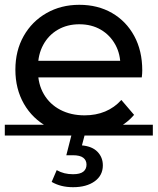

<svg xmlns="http://www.w3.org/2000/svg" viewBox="-22 -555 656 799"><path d="M327 9Q242 9 177.5 -26Q113 -61 77.5 -123Q42 -185 42 -265Q42 -344 76.5 -405Q111 -466 171.5 -500.5Q232 -535 308 -535Q385 -535 444 -501Q503 -467 536.5 -405.5Q570 -344 570 -262Q570 -256 569.5 -248Q569 -240 568 -233H117V-302H518L479 -278Q480 -329 458 -369Q436 -409 397.5 -431.5Q359 -454 308 -454Q258 -454 219 -431.5Q180 -409 158 -368.5Q136 -328 136 -276V-260Q136 -205 160.5 -163Q185 -121 229 -98Q273 -75 330 -75Q377 -75 415.5 -91Q454 -107 483 -139L536 -77Q500 -35 446.5 -13Q393 9 327 9ZM-2 -36H614V9H-2ZM282 224Q256 224 234 218.5Q212 213 193 202L214 153Q230 162 246.5 166Q263 170 282 170Q311 170 324.5 159.5Q338 149 338 130Q338 112 324.5 101.5Q311 91 281 91H254L279 -7H334L319 50Q362 54 384 77Q406 100 406 133Q406 175 372 199.5Q338 224 282 224Z"/></svg>

Font: Montserrat Underline Thin Medium
Style: Regular
Weight: 500
Version: Version 9.000